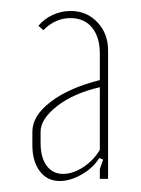

<svg xmlns="http://www.w3.org/2000/svg" viewBox="-20 -726 257 350"><path d="M39 -461V-486Q39 -515 72.5 -540.5Q106 -566 162 -580V-628Q162 -658 148 -675.5Q134 -693 108 -693Q81 -693 59 -671L50 -679Q61 -692 76.5 -699Q92 -706 109 -706Q138 -706 157.5 -685.5Q177 -665 177 -634V-400H162V-418L168 -435L161 -438Q150 -420 129 -408Q108 -396 89 -396Q66 -396 52.5 -414Q39 -432 39 -461ZM162 -453V-567Q114 -556 84 -532.5Q54 -509 54 -486V-465Q54 -439 65 -424Q76 -409 95 -409Q113 -409 132 -421.5Q151 -434 162 -453Z"/></svg>

Font: Moniqa Thin Paragraph
Style: Regular
Weight: 100
Designer: Rajesh Rajput
Foundry: Rajesh Rajput
Version: Version 1.000